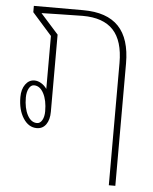

<svg xmlns="http://www.w3.org/2000/svg" viewBox="-56 -613 724 910"><g transform="rotate(5 306.0 -158.0)"><path d="M527 -332V250H496V-332Q496 -437 448.5 -488Q401 -539 303 -539L194 -537Q134 -535 107 -535L192 -440V-73Q192 -35 176 -12.5Q160 10 132 10Q93 10 67.5 -29.5Q42 -69 42 -130Q42 -167 59 -190.5Q76 -214 102 -214Q118 -214 134 -204.5Q150 -195 161 -179V-431L68 -536V-566H303Q416 -566 471.5 -508Q527 -450 527 -332ZM165 -73Q165 -125 147.5 -158Q130 -191 102 -191Q87 -191 77.5 -173.5Q68 -156 68 -130Q68 -79 85.5 -46.5Q103 -14 131 -14Q146 -14 155.5 -30.5Q165 -47 165 -73Z"/></g></svg>

Font: KoHo ExtraLight
Style: Regular
Weight: 275
Version: Version 1.000; ttfautohint (v1.6)